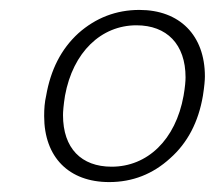

<svg xmlns="http://www.w3.org/2000/svg" viewBox="-20 -714 433 387"><path d="M69 -480C69 -397 119 -347 200 -347C247 -347 288 -363 323 -395C358 -426 380 -468 389 -521C392 -540 393 -553 393 -560C393 -643 342 -694 261 -694C214 -694 173 -678 138 -647C103 -615 82 -573 73 -521C70 -508 69 -495 69 -480ZM111 -521C127 -609 184 -663 255 -663C316 -663 354 -625 354 -558C354 -551 353 -538 350 -521C334 -432 277 -378 205 -378C144 -378 107 -415 107 -482C107 -489 108 -502 111 -521Z"/></svg>

Font: Momo Neue ExtLt
Style: Italic
Weight: 200
Italic angle: -10°
Designer: Ninad Kale (Devanagari), Jonny Pinhorn (Latin)
Foundry: Indian Type Foundry
Version: 4.004